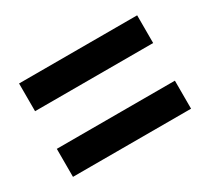

<svg xmlns="http://www.w3.org/2000/svg" viewBox="-74 -628 605 552"><g transform="rotate(-30 228.5 -352.0)"><path d="M32 -415H424V-507H32ZM32 -197H424V-290H32Z"/></g></svg>

Font: Noto Sans Myanmar ExtraCondensed SemiBold
Style: Regular
Weight: 600
Width: 2
Designer: Monotype Design Team
Foundry: Monotype Imaging Inc.
Version: Version 2.107